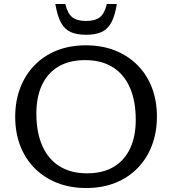

<svg xmlns="http://www.w3.org/2000/svg" viewBox="-20 -936 866 966"><path d="M412 -708Q493.5 -708 559.2 -681.8Q625 -655.5 672.2 -607.8Q719.5 -560 744.5 -494.5Q769.5 -429 769.5 -350Q769.5 -270.5 744.5 -204.8Q719.5 -139 672.8 -90.8Q626 -42.5 560.5 -16.2Q495 10 414 10Q332.5 10 266.8 -16.2Q201 -42.5 153.8 -90.2Q106.5 -138 81.5 -203.5Q56.5 -269 56.5 -348Q56.5 -427.5 81.5 -493.2Q106.5 -559 153.2 -607.2Q200 -655.5 265.5 -681.8Q331 -708 412 -708ZM417.5 -64Q497.5 -64 552 -96.5Q606.5 -129 634.8 -189.5Q663 -250 663 -333Q663 -428 633.5 -495.2Q604 -562.5 547.2 -598Q490.5 -633.5 408.5 -633.5Q328.5 -633.5 274 -601Q219.5 -568.5 191.2 -508.5Q163 -448.5 163 -364.5Q163 -270.5 192.5 -203Q222 -135.5 279 -99.8Q336 -64 417.5 -64ZM413 -830.5Q458 -830.5 482 -849Q506 -867.5 517.5 -916H568Q558 -855.5 539.5 -821.8Q521 -788 490.2 -774.5Q459.5 -761 413 -761Q367 -761 336.2 -774.5Q305.5 -788 287 -821.8Q268.5 -855.5 258.5 -916H308.5Q320 -867.5 344.2 -849Q368.5 -830.5 413 -830.5Z"/></svg>

Font: Newsreader 9pt
Style: Regular
Weight: 400
Designer: Hugues Gentile
Foundry: Production Type
Version: Version 1.003